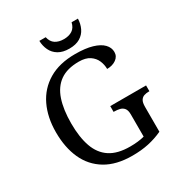

<svg xmlns="http://www.w3.org/2000/svg" viewBox="-209 -1052 1132 1207"><g transform="rotate(-30 357.0 -449.0)"><path d="M401 10Q285 10 208.5 -36Q132 -82 94.5 -164.5Q57 -247 57 -358Q57 -466 96.5 -548.5Q136 -631 214 -677.5Q292 -724 407 -724Q481 -724 530 -709.5Q579 -695 603.5 -669.5Q628 -644 628 -612Q628 -580 601 -561Q574 -542 535 -542Q535 -573 522.5 -602.5Q510 -632 481 -651.5Q452 -671 403 -671Q318 -671 266.5 -634.5Q215 -598 191.5 -528Q168 -458 168 -358Q168 -258 192.5 -188.5Q217 -119 271.5 -83Q326 -47 417 -47Q446 -47 473 -50Q500 -53 521 -59V-220Q521 -250 509.5 -264.5Q498 -279 479.5 -283.5Q461 -288 439 -288H435V-330H695V-288H691Q672 -288 656.5 -283Q641 -278 631.5 -263Q622 -248 622 -216V-36Q572 -13 519 -1.5Q466 10 401 10ZM394 -771Q347 -771 316 -789.5Q285 -808 270 -839.5Q255 -871 254 -908H300Q308 -872 332.5 -856Q357 -840 394 -840Q431 -840 455.5 -856Q480 -872 488 -908H534Q533 -871 518 -839.5Q503 -808 472.5 -789.5Q442 -771 394 -771Z"/></g></svg>

Font: Noto Serif Armenian
Style: Regular
Weight: 400
Designer: Monotype Design Team
Foundry: Monotype Imaging Inc.
Version: Version 2.007